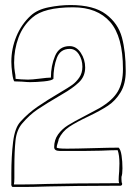

<svg xmlns="http://www.w3.org/2000/svg" viewBox="-20 -736 538 762"><path d="M28 5 27 4 25 -1V-3L23 -4H25V-45Q25 -116 32 -173Q39 -230 62 -254Q92 -287 129 -312.5Q166 -338 222 -371Q251 -388 266.5 -399Q282 -410 294.5 -428Q307 -446 307 -471Q307 -499 293 -520.5Q279 -542 257 -542Q219 -542 205.5 -506Q192 -470 192 -423Q185 -416 154.5 -413Q124 -410 99 -410Q89 -410 67 -412L37 -413Q32 -418 28.5 -445Q25 -472 25 -491Q25 -543 45 -591.5Q65 -640 102 -674Q128 -698 173 -707Q218 -716 260 -716Q352 -716 400.5 -679.5Q449 -643 464 -587Q479 -531 479 -454Q479 -403 458.5 -369.5Q438 -336 408.5 -316.5Q379 -297 331 -274Q282 -251 254.5 -232.5Q227 -214 213 -184Q213 -180 209 -168.5Q205 -157 205 -151Q205 -146 246 -146Q279 -146 349 -148Q417 -150 451 -150Q459 -142 462.5 -118.5Q466 -95 466 -68Q466 -45 462 -34V-25Q462 -12 465 -7Q464 -5 464 -2L463 -1L459 1Q363 1 290.5 2Q218 3 170 4Q108 6 76 6H31ZM451 -24Q451 -34 453 -56L454 -87Q454 -120 447 -140Q425 -140 381 -138L316 -137H217Q195 -137 195 -152Q195 -181 210.5 -202.5Q226 -224 250 -239Q274 -254 317 -276L375 -307Q426 -337 447 -372Q468 -407 468 -462Q468 -591 417 -649Q366 -707 270 -707Q154 -707 108 -666Q71 -634 53.5 -587Q36 -540 36 -487Q36 -475 37 -466Q38 -457 39 -450Q40 -445 41 -438.5Q42 -432 42 -423Q50 -422 65 -421Q80 -420 91 -420Q106 -420 138 -424Q168 -428 182 -428Q182 -475 198.5 -514Q215 -553 256 -553Q283 -553 300.5 -526.5Q318 -500 318 -468Q318 -433 293.5 -409.5Q269 -386 227 -362Q162 -324 129.5 -302Q97 -280 69 -247Q46 -221 41.5 -178Q37 -135 37 -69V-29Q37 -12 35 -4H76Q107 -4 169 -6Q216 -7 287 -8Q358 -9 453 -9Q451 -13 451 -24Z"/></svg>

Font: Londrina Outline
Style: Regular
Weight: 400
Designer: Marcelo Magalhaes
Foundry: Marcelo Magalhães
Version: Version 1.002